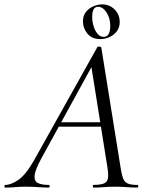

<svg xmlns="http://www.w3.org/2000/svg" viewBox="-58 -848 678 868"><path d="M-34 0Q-38 0 -38 -6Q-38 -12 -34 -12Q-8 -12 25.6 -35.2Q59.2 -58.4 95.8 -123.2L382 -634.8Q384 -638.8 391.5 -637.3Q399 -635.9 400 -633L488.2 -84Q492.4 -57 498.6 -41Q504.9 -25 519.3 -18.5Q533.7 -12 563.4 -12Q567.4 -12 567.4 -6Q567.4 0 563.4 0Q539.9 0 515.3 -2Q490.7 -4 462.1 -4Q433.4 -4 411.3 -2Q389.2 0 364.8 0Q361.6 0 361.6 -6Q361.6 -12 364.8 -12Q411.6 -12 423.5 -27Q435.4 -42 428.8 -84L353.4 -557L378.2 -586L129.2 -132.2Q101.4 -81.6 98.5 -55.6Q95.6 -29.6 113 -20.8Q130.4 -12 162.6 -12Q166.6 -12 166.6 -6Q166.6 0 161.6 0Q141.7 0 113.5 -2Q85.2 -4 58 -4Q29 -4 10.5 -2Q-8 0 -34 0ZM193.4 -275.4 208.4 -295.4H423.4L425.4 -275.4ZM395.2 -671.2Q357.8 -671.2 337.4 -695.7Q317 -720.2 317 -751.2Q317 -777.2 330.6 -794.2Q344.3 -811.2 364.5 -819.7Q384.6 -828.2 404.3 -828.2Q437 -828.2 460.1 -805.2Q483.2 -782.2 483.2 -748.2Q483.2 -724.2 470.1 -706.7Q457.1 -689.2 436.9 -680.2Q416.8 -671.2 395.2 -671.2ZM410.2 -681.2Q440.4 -681.2 440.4 -731.2Q440.4 -765.9 423.7 -791.6Q407 -817.4 385 -817.4Q358.8 -817.4 358.8 -771.1Q358.8 -750.4 365.1 -729.6Q371.4 -708.8 383.2 -695Q395 -681.2 410.2 -681.2Z"/></svg>

Font: Cormorant Infant Light
Style: Italic
Weight: 300
Italic angle: -10°
Designer: Christian Thalmann (Catharsis Fonts)
Foundry: Catharsis Fonts
Version: Version 4.001